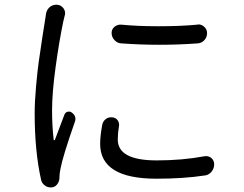

<svg xmlns="http://www.w3.org/2000/svg" viewBox="-20 -774 1040 819"><path d="M175.8 -711.9Q177.7 -730.5 191.4 -743.2Q204.1 -753.9 220.7 -753.9Q221.7 -753.9 223.6 -753.9Q241.2 -752 251 -738.3Q257.8 -728.5 257.8 -716.8Q257.8 -711.9 255.9 -707Q252 -692.4 250 -682.6Q232.4 -598.6 217.3 -488.8Q202.1 -378.9 202.1 -303.7Q202.1 -236.3 209 -177.7Q209 -175.8 210.9 -175.8Q212.9 -175.8 213.9 -176.8Q240.2 -247.1 254.9 -285.2Q258.8 -294.9 268.6 -297.4Q278.3 -299.8 286.1 -293.9Q301.8 -283.2 301.8 -266.6Q301.8 -259.8 298.8 -252.9Q248 -107.4 238.3 -55.7Q233.4 -34.2 233.4 -12.7Q232.4 2 223.1 13.2Q213.9 24.4 200.2 25.4Q198.2 25.4 196.3 25.4Q182.6 25.4 171.9 17.6Q158.2 7.8 155.3 -6.8Q127.9 -128.9 127.9 -290Q127.9 -340.8 133.8 -405.8Q139.6 -470.7 145 -508.8Q150.4 -546.9 160.6 -614.7Q170.9 -682.6 171.9 -686.5Q172.9 -690.4 173.8 -698.7Q174.8 -707 175.8 -711.9ZM416 -241.2Q418.9 -256.8 431.2 -266.1Q443.4 -275.4 459 -273.4Q473.6 -272.5 481.9 -260.7Q490.2 -249 487.3 -234.4Q482.4 -205.1 482.4 -178.7Q482.4 -89.8 648.4 -89.8Q756.8 -89.8 851.6 -107.4Q868.2 -110.4 880.9 -100.6Q893.6 -89.8 893.6 -73.2Q893.6 -61.5 888.7 -51.8Q883.8 -41 874 -33.7Q864.3 -26.4 852.5 -25.4Q762.7 -11.7 647.5 -11.7Q407.2 -11.7 407.2 -160.2Q407.2 -193.4 416 -241.2ZM498 -588.9Q480.5 -589.8 468.8 -602.5Q456.1 -615.2 456.1 -633.8Q456.1 -649.4 468.3 -659.7Q480.5 -669.9 497.1 -668.9Q567.4 -662.1 649.4 -662.1Q655.3 -662.1 661.1 -662.1Q750 -662.1 822.3 -668.9Q824.2 -669.9 826.2 -669.9Q839.8 -669.9 850.6 -660.2Q863.3 -649.4 863.3 -632.8Q863.3 -615.2 851.6 -602.5Q839.8 -589.8 822.3 -588.9Q741.2 -583 661.1 -583Q579.1 -583 498 -588.9Z"/></svg>

Font: Gen Jyuu GothicX Regular
Style: Regular
Weight: 400
Designer: [Source Han Sans]
Ryoko NISHIZUKA  (kana & ideographs); Paul D. Hunt (Latin, Greek & Cyrillic); Wenlong ZHANG  (bopomofo
Version: Version 1.002.20150607